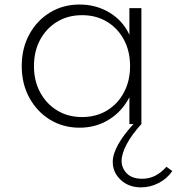

<svg xmlns="http://www.w3.org/2000/svg" viewBox="-20 -548 781 848"><path d="M331.5 16Q259 16 201.2 -19.2Q143.5 -54.5 109.8 -116Q76 -177.5 76 -256Q76 -335 109.5 -396.2Q143 -457.5 200.8 -492.8Q258.5 -528 331.5 -528Q404.5 -528 463.5 -492.5Q522.5 -457 551.5 -394.5V-512H604.5V0H551.5V-118.5Q519 -55.5 461.2 -19.8Q403.5 16 331.5 16ZM342.5 -31Q404.5 -31 452.2 -59.8Q500 -88.5 527.2 -139.5Q554.5 -190.5 554.5 -256Q554.5 -322 527.2 -372.8Q500 -423.5 452.2 -452.2Q404.5 -481 342.5 -481Q280.5 -481 232.8 -452.2Q185 -423.5 157.5 -372.8Q130 -322 130 -256Q130 -190.5 157.5 -139.8Q185 -89 232.8 -60Q280.5 -31 342.5 -31ZM603 279.5Q548.5 279.5 513.2 246.5Q478 213.5 478 167.5Q478 132.5 502 89.8Q526 47 569.5 0H604.5Q563 45 540 88Q517 131 517 162.5Q517 194 540 217.8Q563 241.5 608 241.5Q638 241.5 664.2 228.8Q690.5 216 715 188.5L741 207.5Q718 241 681 260.2Q644 279.5 603 279.5Z"/></svg>

Font: Spartan Thin Light
Style: Regular
Weight: 300
Version: Version 1.004